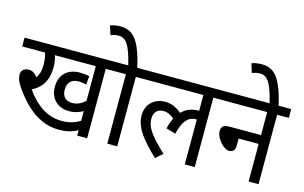

<svg xmlns="http://www.w3.org/2000/svg" viewBox="-106 -1179 2331 1474"><g transform="rotate(15 1059.5 -442.0)"><path d="M664 -552H758V-622H0V-552H181C191 -526 195 -492 195 -458C195 -415 187 -378 165 -352C147 -378 125 -393 96 -393C53 -393 36 -366 36 -338C36 -312 45 -282 78 -236C191 -77 304 -7 440 -7C490 -7 541 -18 585 -43V0H664ZM484 -232C436 -232 401 -257 401 -316C401 -374 433 -405 489 -405C510 -405 532 -401 550 -396L556 -464C539 -470 504 -473 482 -473C385 -473 322 -416 322 -319C322 -223 385 -165 474 -165C520 -165 558 -178 585 -195V-118C539 -89 493 -78 441 -78C325 -78 238 -139 155 -252C228 -288 274 -350 274 -458C274 -494 269 -528 259 -552H585V-277C560 -253 526 -232 484 -232Z M903 -552H996V-622H896C849 -828 793 -896 691 -896C659 -896 636 -892 609 -883L632 -811C650 -818 669 -824 694 -824C754 -824 787 -775 824 -622H744V-552H824V0H903Z M982 -552H1440V-426C1438 -426 1435 -426 1432 -426C1381 -426 1337 -409 1303 -373C1262 -407 1222 -426 1170 -426C1099 -426 1022 -380 1022 -278C1022 -176 1103 -87 1206 12L1261 -36C1158 -135 1101 -196 1101 -274C1101 -321 1127 -354 1176 -354C1210 -354 1237 -339 1263 -316C1250 -292 1240 -264 1233 -231L1308 -209C1337 -332 1387 -357 1429 -357C1433 -357 1436 -357 1440 -357V0H1519V-552H1613V-622H982Z M1599 -622V-552H1947V-369H1691C1646 -369 1632 -348 1632 -317C1632 -262 1695 -189 1740 -189C1771 -189 1788 -207 1788 -243V-299H1947V0H2026V-552H2119V-622Z M1949 -615H2021C1972 -828 1916 -896 1815 -896C1783 -896 1759 -892 1733 -883L1755 -811C1773 -818 1792 -824 1818 -824C1878 -824 1912 -774 1949 -615Z"/></g></svg>

Font: Noto Sans Devanagari UI SemiCondensed
Style: Regular
Weight: 400
Width: 4
Designer: Jelle Bosma - Monotype Design Team
Foundry: Monotype Imaging Inc.
Version: Version 2.003